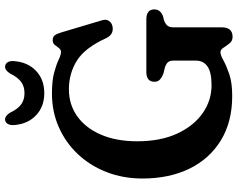

<svg xmlns="http://www.w3.org/2000/svg" viewBox="-112 -832 960 776"><g transform="rotate(-90 368.0 -444.0)"><path d="M645.5 -27.5Q645.5 16 607 16Q590.5 16 580.8 3.8Q571 -8.5 563.2 -20.8Q555.5 -33 545 -33Q533.5 -33 512.5 -21.2Q491.5 -9.5 456.8 2.5Q422 14.5 368 14.5Q263.5 14.5 188.8 -31.2Q114 -77 74.2 -158.5Q34.5 -240 34.5 -348.5Q34.5 -426.5 60.5 -493.2Q86.5 -560 133.2 -609.5Q180 -659 242.5 -686.5Q305 -714 377.5 -714Q430.5 -714 463.2 -705Q496 -696 515 -686.8Q534 -677.5 546 -677.5Q555.5 -677.5 561.8 -686Q568 -694.5 574.8 -702.8Q581.5 -711 593.5 -711Q606.5 -711 613 -703Q619.5 -695 625.5 -674.5L674.5 -510Q679 -494.5 671 -483Q663 -471.5 647.5 -469Q617 -464 602 -494.5Q563 -580.5 511.2 -613Q459.5 -645.5 395 -645.5Q333.5 -645.5 286.2 -612Q239 -578.5 212 -516.5Q185 -454.5 185 -369Q185 -275.5 216 -208.2Q247 -141 298.5 -105Q350 -69 411.5 -69Q464 -69 487.5 -85.5Q511 -102 511 -131.5V-223Q511 -238.5 503.8 -246Q496.5 -253.5 483 -257.5L457.5 -264Q443 -270 434.2 -278Q425.5 -286 425.5 -299.5Q425.5 -332.5 465 -332.5H678Q718 -332.5 718 -300Q718 -276.5 691.5 -265.5L673.5 -261Q661 -256.5 653.2 -248.2Q645.5 -240 645.5 -223ZM379.5 -825Q407 -825 425.8 -839.2Q444.5 -853.5 459 -883.5Q472 -903.5 485.5 -903.5Q497.5 -903.5 504 -893.5Q510.5 -883.5 509 -867.5Q505 -812 469.8 -778.5Q434.5 -745 379.5 -745Q325 -745 289.8 -778.5Q254.5 -812 250.5 -867.5Q249.5 -883.5 255.8 -893.5Q262 -903.5 274 -903.5Q287.5 -903.5 300.5 -883.5Q314.5 -853.5 333.2 -839.2Q352 -825 379.5 -825Z"/></g></svg>

Font: Fraunces 72pt S100 SemiBold
Style: Regular
Weight: 600
Version: Version 1.000; ttfautohint (v1.8.3)